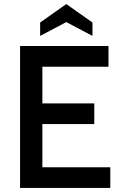

<svg xmlns="http://www.w3.org/2000/svg" viewBox="-20 -927 600 947"><path d="M79 -700H515V-598H189V-417H445V-315H189V-102H524V0H79ZM436 -816V-750L307 -818L178 -750V-816L307 -907Z"/></svg>

Font: Cabin Medium
Style: Regular
Weight: 500
Designer: Pablo Impallari
Foundry: Pablo Impallari. http://www.impallari.com Igino Marini. http://www.ikern.com
Version: Version 2.001